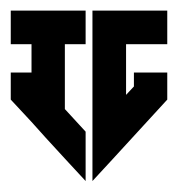

<svg xmlns="http://www.w3.org/2000/svg" viewBox="-20 -360 355 357"><path d="M151.9 -340.3V-277.8V-115.2V-23.4L188 -62.5L291 -174.8V-225.1H229V-199.2L214.4 -183.6V-277.8H291V-340.3H214.4ZM0 -340.3V-277.8H38.6V-225.1H0V-174.8L38.6 -133.3L43 -128.4L64.9 -104L103 -62.5L139.2 -23.4V-115.2L100.6 -157.2V-277.8H139.2V-340.3Z"/></svg>

Font: Oshawa
Style: Regular
Weight: 400
Designer: Sadat Fauzi
Foundry: Intuisi Creative
Version: Version 001.000